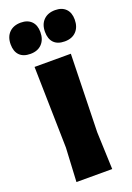

<svg xmlns="http://www.w3.org/2000/svg" viewBox="-185 -953 697 1014"><g transform="rotate(-20 163.5 -446.0)"><path d="M71 -892Q109 -892 130.5 -870.5Q152 -849 152 -810Q152 -768 128.5 -743.5Q105 -719 64 -719Q24 -719 3 -740.5Q-18 -762 -18 -802Q-18 -844 6 -868Q30 -892 71 -892ZM264 -892Q302 -892 323.5 -870.5Q345 -849 345 -810Q345 -768 321.5 -743.5Q298 -719 257 -719Q217 -719 196 -740.5Q175 -762 175 -802Q175 -844 199 -868Q223 -892 264 -892ZM264 -647 253 -210 261 0H60L70 -190L60 -647Z"/></g></svg>

Font: Alegreya Sans SC Black
Style: Regular
Weight: 900
Designer: Juan Pablo del Peral
Foundry: Huerta Tipografica
Version: Version 2.007